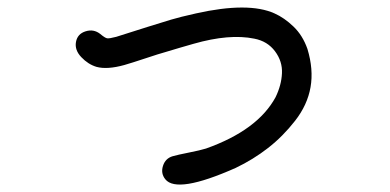

<svg xmlns="http://www.w3.org/2000/svg" viewBox="-20 -482 1040 512"><path d="M799.8 -351.6Q816.4 -296.9 808.1 -249.5Q799.8 -202.1 767.1 -160.2Q734.4 -118.2 694.8 -87.4Q655.3 -56.6 608.4 -34.2Q452.1 35.2 420.9 -3.9Q408.2 -19.5 414.6 -39.6Q420.9 -59.6 440.4 -65.4Q454.1 -69.3 483.9 -75.2Q513.7 -81.1 529.3 -85.9Q667 -134.8 714.8 -222.7Q730.5 -254.9 731.9 -286.6Q733.4 -318.4 713.4 -345.2Q693.4 -372.1 658.2 -378.9Q591.8 -392.6 496.1 -365.2Q464.8 -356.4 459 -354.5Q453.1 -352.5 419.9 -342.8Q405.3 -338.9 368.7 -326.7Q332 -314.5 311.5 -308.6Q265.6 -295.9 237.3 -303.7Q214.8 -310.5 196.8 -329.6Q178.7 -348.6 182.6 -370.1Q186.5 -391.6 208 -398.4Q229.5 -405.3 247.1 -391.6Q259.8 -380.9 265.6 -379.9Q271.5 -378.9 290 -383.8Q384.8 -414.1 436.5 -429.7Q459 -436.5 502.9 -446.3Q642.6 -477.5 711.9 -446.3Q738.3 -434.6 762.7 -411.1Q787.1 -387.7 799.8 -351.6Z"/></svg>

Font: irohamaru Regular
Style: Regular
Weight: 400
Designer: [Source Han Sans]
Ryoko NISHIZUKA  (kana & ideographs); Paul D. Hunt (Latin, Greek & Cyrillic); Wenlong ZHANG  (bopomofo
Version: Version 1.00